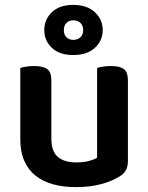

<svg xmlns="http://www.w3.org/2000/svg" viewBox="-20 -750 606 785"><path d="M503 -93Q503 -70 495 -54.5Q487 -39 466 -27Q437 -9 392.5 3Q348 15 291 15Q239 15 197 3.5Q155 -8 125 -32Q95 -56 79 -93Q63 -130 63 -181V-472Q71 -475 86.5 -477.5Q102 -480 121 -480Q156 -480 173 -467.5Q190 -455 190 -421V-183Q190 -131 216.5 -108.5Q243 -86 292 -86Q323 -86 344.5 -92Q366 -98 377 -105V-472Q385 -475 400.5 -477.5Q416 -480 434 -480Q470 -480 486.5 -467.5Q503 -455 503 -421ZM161 -627Q161 -670 192 -700Q223 -730 279 -730Q336 -730 368 -700Q400 -670 400 -627Q400 -584 368 -554.5Q336 -525 279 -525Q223 -525 192 -554.5Q161 -584 161 -627ZM241 -627Q241 -608 252 -597.5Q263 -587 280 -587Q297 -587 308.5 -597.5Q320 -608 320 -627Q320 -646 308.5 -656.5Q297 -667 280 -667Q263 -667 252 -656.5Q241 -646 241 -627Z"/></svg>

Font: Baloo Tammudu 2 SemiBold
Style: Regular
Weight: 600
Designer: Maithili Shingre, Omkar Shende and Ek Type
Foundry: Ek Type
Version: Version 1.640;hotconv 1.0.111;makeotfexe 2.5.65597; ttfautoh